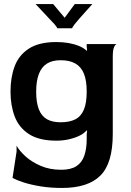

<svg xmlns="http://www.w3.org/2000/svg" viewBox="-20 -686 648 950"><path d="M287 244Q229 244 180.5 236Q132 228 96.5 216.5Q61 205 42 194L62 64V35Q76 60 106 87.5Q136 115 181 134.5Q226 154 283 154Q330 154 357.5 136.5Q385 119 397 84.5Q409 50 409 2V-21L411 -39L409 -41Q395 -25 372 -14Q349 -3 320 3.5Q291 10 259 10Q174 10 124 -22Q74 -54 53 -109Q32 -164 32 -233Q32 -303 52.5 -358Q73 -413 123 -445.5Q173 -478 259 -478Q291 -478 319.5 -473Q348 -468 371 -458.5Q394 -449 409 -435L411 -436L409 -455V-468H558Q551 -467 544.5 -453Q538 -439 538 -406V-23Q538 122 476.5 183Q415 244 287 244ZM280 -81Q324 -81 352.5 -95.5Q381 -110 395 -143.5Q409 -177 409 -233Q409 -288 395 -322Q381 -356 352.5 -372Q324 -388 280 -388Q239 -388 212.5 -371.5Q186 -355 172.5 -320.5Q159 -286 159 -232Q159 -179 172 -145.5Q185 -112 211.5 -96.5Q238 -81 280 -81ZM156 -666Q170 -652 187 -633Q204 -614 221 -596.5Q238 -579 249 -567Q257 -558 260 -553Q263 -548 263 -546H337Q337 -550 350 -567Q356 -575 371 -592Q386 -609 404 -629Q422 -649 437 -666H350L300 -598L243 -666Z"/></svg>

Font: Red Rose SemiBold
Style: Regular
Weight: 600
Designer: Jaikishan Patel
Version: Version 2.000